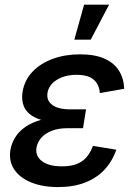

<svg xmlns="http://www.w3.org/2000/svg" viewBox="-20 -775 571 806"><path d="M224.1 10.3Q159.2 10.3 111.3 -9Q63.5 -28.3 39.8 -63.5Q16.1 -98.6 23.9 -147Q28.8 -173.8 43.9 -198.5Q59.1 -223.1 86.7 -242.4Q114.3 -261.7 156.2 -272.9Q198.2 -284.2 256.3 -284.2H335.9L328.6 -236.8H262.2Q226.6 -236.8 199 -226.6Q171.4 -216.3 154.5 -198Q137.7 -179.7 133.3 -155.8Q127.4 -120.1 156.2 -98.4Q185.1 -76.7 241.2 -76.7Q277.8 -76.7 302.7 -86.7Q327.6 -96.7 343.8 -115.7Q359.9 -134.8 370.1 -162.6L468.3 -146.5Q451.2 -97.2 418 -62Q384.8 -26.9 336.2 -8.3Q287.6 10.3 224.1 10.3ZM253.9 -259.3Q197.8 -259.3 160.9 -269.3Q124 -279.3 103.5 -297.1Q83 -314.9 76.7 -338.6Q70.3 -362.3 74.7 -389.2Q83 -439 116.7 -474.1Q150.4 -509.3 201.9 -528.1Q253.4 -546.9 315.9 -546.9Q377 -546.9 417.2 -529.5Q457.5 -512.2 478.5 -479.7Q499.5 -447.3 501.5 -402.3L398.9 -384.3Q397 -419.9 373.5 -440.4Q350.1 -460.9 301.8 -460.9Q252 -460.9 218 -439.5Q184.1 -418 179.2 -383.8Q174.8 -353 199.5 -334.5Q224.1 -315.9 276.4 -315.9H341.3L332 -259.3ZM292 -608.4 333 -755.4H438L360.8 -608.4Z"/></svg>

Font: Inter 18pt Medium
Style: Italic
Weight: 500
Italic angle: -9.3988°
Designer: Rasmus Andersson
Foundry: rsms
Version: Version 4.001;git-66647c0bb